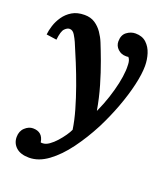

<svg xmlns="http://www.w3.org/2000/svg" viewBox="-149 -610 852 980"><g transform="rotate(20 277.0 -120.0)"><path d="M123 271Q77 271 52.5 249Q28 227 28 193Q28 161 48.5 142Q69 123 92 123Q145 123 153 177Q155 178 158 178Q161 178 163 178Q180 178 198.5 165Q217 152 234 133Q251 114 264.5 94.5Q278 75 284 61Q277 13 261 -42.5Q245 -98 224.5 -155.5Q204 -213 182 -266.5Q160 -320 141 -364Q134 -380 122.5 -399Q111 -418 94 -418Q81 -418 67.5 -404Q54 -390 49 -343L-7 -351Q-5 -373 3.5 -400Q12 -427 29.5 -452.5Q47 -478 74.5 -494.5Q102 -511 142 -511Q175 -511 198.5 -495.5Q222 -480 238.5 -456Q255 -432 265 -407Q279 -373 299 -319Q319 -265 337.5 -201.5Q356 -138 367 -73H368Q389 -119 403 -162Q417 -205 425.5 -244Q434 -283 436 -316Q437 -327 436 -350.5Q435 -374 424 -386Q420 -385 417 -385Q414 -385 410 -385Q385 -385 367 -402Q349 -419 349 -443Q349 -478 371 -494.5Q393 -511 418 -511Q455 -511 477.5 -490Q500 -469 510 -437Q520 -405 520 -371Q520 -328 506 -267Q492 -206 466.5 -137.5Q441 -69 407 -2Q369 71 323 133.5Q277 196 226 233.5Q175 271 123 271Z"/></g></svg>

Font: Lora
Style: Bold Italic
Weight: 700
Italic angle: -3°
Designer: Olga Karpushina, Alexei Vanyashin (Cyrillic)
Foundry: Cyreal
Version: Version 3.004